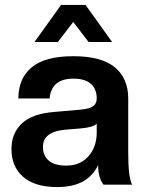

<svg xmlns="http://www.w3.org/2000/svg" viewBox="-20 -756 592 786"><path d="M212.9 9.8Q123.5 9.8 75.2 -31.7Q26.9 -73.2 26.9 -146Q26.9 -210 69.3 -250.5Q111.8 -291 204.1 -297.9L309.1 -307.1Q346.7 -310.5 361.3 -321.3Q376 -332 376 -353Q376 -391.6 352.1 -412.8Q328.1 -434.1 280.8 -434.1Q190.4 -434.1 183.1 -353H55.2Q55.2 -435.1 109.9 -480.5Q164.6 -525.9 279.8 -525.9Q395 -525.9 450 -480.5Q504.9 -435.1 504.9 -353V-131.8Q504.9 -28.3 521 0H403.8Q381.8 -27.8 381.8 -80.1Q359.9 -35.2 318.8 -12.7Q277.8 9.8 212.9 9.8ZM251 -78.1Q309.1 -78.1 342.5 -116.7Q376 -155.3 376 -213.9V-250Q363.8 -234.9 308.1 -230L247.1 -225.1Q155.8 -216.8 155.8 -154.8Q155.8 -119.1 179.4 -98.6Q203.1 -78.1 251 -78.1ZM439 -584H342.8L279.8 -666L216.8 -584H121.1L230 -735.8H330.1Z"/></svg>

Font: Creato Display
Style: Bold
Weight: 700
Version: Version 1.000